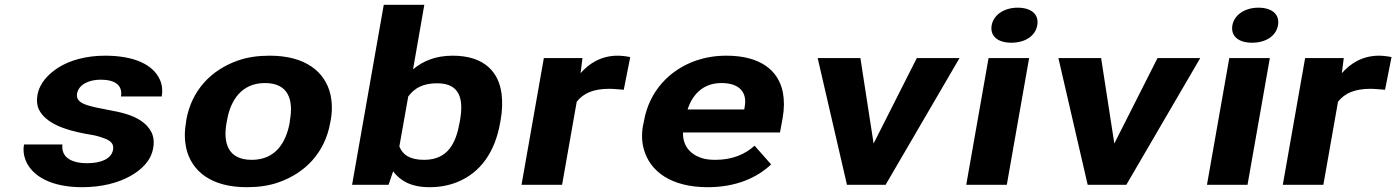

<svg xmlns="http://www.w3.org/2000/svg" viewBox="-20 -770 5818 800"><path d="M343 -90C277 -90 234 -115 240 -168H80C76 -147 78 -125 86 -104C113 -34 197 10 322 10C403 10 473 -8 524 -37C568 -62 609 -99 618 -152C623 -178 620 -201 611 -219C592 -257 552 -282 499 -297C458 -309 394 -317 353 -329C324 -337 296 -349 301 -380C308 -418 350 -438 400 -438C460 -438 492 -414 484 -368H654C658 -393 656 -415 647 -436C619 -502 537 -538 418 -538C339 -538 272 -519 224 -489C183 -463 145 -425 136 -374C132 -351 134 -331 142 -314C170 -257 248 -229 334 -213C360 -209 380 -205 396 -200C427 -190 457 -180 451 -146C444 -106 397 -90 343 -90Z M756 -269 755 -259C748 -220 749 -185 756 -152C778 -58 858 10 1008 10C1056 10 1100 4 1140 -10C1252 -49 1334 -134 1356 -259L1358 -269C1365 -308 1364 -343 1357 -376C1335 -470 1254 -538 1104 -538C1056 -538 1012 -532 972 -518C860 -479 778 -394 756 -269ZM1188 -269 1187 -259C1172 -176 1128 -104 1029 -104C929 -104 909 -175 924 -259L926 -269C940 -351 986 -424 1084 -424C1183 -424 1203 -352 1188 -269Z M1701 -481 1748 -750H1579L1447 0H1599L1618 -56C1647 -18 1691 10 1770 10C1811 10 1848 3 1882 -10C1984 -50 2043 -139 2064 -259L2066 -270C2073 -309 2074 -345 2070 -378C2059 -468 2000 -538 1866 -538C1794 -538 1741 -515 1701 -481ZM1747 -104C1687 -104 1657 -126 1644 -160L1681 -368C1707 -403 1742 -423 1802 -423C1900 -423 1911 -352 1897 -270L1895 -259C1880 -175 1847 -104 1747 -104Z M2554 -538C2484 -538 2434 -505 2399 -465L2407 -528H2246L2153 0H2322L2383 -346C2411 -382 2453 -400 2519 -400C2538 -400 2562 -397 2579 -396L2606 -532C2594 -535 2570 -538 2554 -538Z M3193 -85 3124 -163C3085 -127 3031 -104 2961 -104C2939 -104 2919 -106 2902 -112C2854 -128 2824 -165 2826 -218H3230L3241 -278C3248 -317 3248 -353 3242 -385C3224 -476 3149 -538 3007 -538C2961 -538 2920 -531 2881 -518C2769 -479 2685 -390 2663 -265L2659 -246C2653 -211 2654 -178 2663 -147C2689 -55 2777 10 2929 10C3046 10 3134 -29 3193 -85ZM3083 -326 3081 -314H2845C2864 -373 2907 -424 2986 -424C3059 -424 3094 -387 3083 -326Z M3620 -172 3565 -528H3387L3509 0H3670L3978 -528H3800Z M4175 0 4268 -528H4099L4006 0ZM4194 -592C4250 -592 4294 -619 4302 -665C4310 -711 4276 -738 4220 -738C4165 -738 4120 -709 4112 -665C4104 -619 4138 -592 4194 -592Z M4623 -172 4568 -528H4390L4512 0H4673L4981 -528H4803Z M5178 0 5271 -528H5102L5009 0ZM5197 -592C5253 -592 5297 -619 5305 -665C5313 -711 5279 -738 5223 -738C5168 -738 5123 -709 5115 -665C5107 -619 5141 -592 5197 -592Z M5726 -538C5656 -538 5606 -505 5571 -465L5579 -528H5418L5325 0H5494L5555 -346C5583 -382 5625 -400 5691 -400C5710 -400 5734 -397 5751 -396L5778 -532C5766 -535 5742 -538 5726 -538Z"/></svg>

Font: Asimov
Style: XWidIt
Weight: 500
Designer: Google
Version: Version 2.000980; 2014